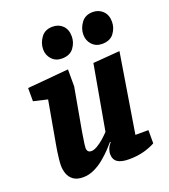

<svg xmlns="http://www.w3.org/2000/svg" viewBox="-136 -831 828 942"><g transform="rotate(-20 277.5 -360.0)"><path d="M137 13Q105 13 86.5 -0.5Q68 -14 60.5 -35Q53 -56 53 -78Q53 -90 55 -110Q57 -130 60 -150Q63 -170 65 -180L105 -405L32 -422V-491L247 -510V-421L207 -198Q206 -189 203 -172Q200 -155 198 -139.5Q196 -124 196 -118Q196 -107 201.5 -100.5Q207 -94 219 -94Q232 -94 250 -104.5Q268 -115 285.5 -130.5Q303 -146 315 -159L375 -497L515 -508L448 -95H516V-26Q489 -11 454.5 -2Q420 7 379 7Q338 7 318.5 -6.5Q299 -20 299 -50Q299 -58 303.5 -72.5Q308 -87 322 -103L319 -105Q309 -93 290.5 -73.5Q272 -54 248 -34Q224 -14 195.5 -0.5Q167 13 137 13ZM448 -570Q416 -570 396 -591.5Q376 -613 376 -644Q376 -676 396.5 -704.5Q417 -733 457 -733Q488 -733 509 -712.5Q530 -692 530 -656Q530 -624 510 -597Q490 -570 448 -570ZM238 -570Q206 -570 186 -591.5Q166 -613 166 -644Q166 -676 186.5 -704.5Q207 -733 247 -733Q279 -733 299.5 -712.5Q320 -692 320 -656Q320 -624 300 -597Q280 -570 238 -570Z"/></g></svg>

Font: Faustina Light ExtraBold
Style: Italic
Weight: 800
Italic angle: -8°
Version: Version 1.200